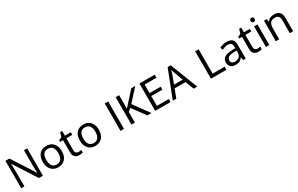

<svg xmlns="http://www.w3.org/2000/svg" viewBox="273 -2532 6726 4338"><g transform="rotate(-30 3636.0 -363.5)"><path d="M663 0H558L176 -593H172Q174 -558 177 -506Q180 -454 180 -399V0H97V-714H201L582 -123H586Q585 -139 583.5 -171Q582 -203 580.5 -241Q579 -279 579 -311V-714H663Z M1311 -269Q1311 -136 1243.5 -63Q1176 10 1061 10Q990 10 934.5 -22.5Q879 -55 847 -117.5Q815 -180 815 -269Q815 -402 882 -474Q949 -546 1064 -546Q1137 -546 1192.5 -513.5Q1248 -481 1279.5 -419.5Q1311 -358 1311 -269ZM906 -269Q906 -174 943.5 -118.5Q981 -63 1063 -63Q1144 -63 1182 -118.5Q1220 -174 1220 -269Q1220 -364 1182 -418Q1144 -472 1062 -472Q980 -472 943 -418Q906 -364 906 -269Z M1629 -62Q1649 -62 1670 -65.5Q1691 -69 1704 -73V-6Q1690 1 1664 5.5Q1638 10 1614 10Q1572 10 1536.5 -4.5Q1501 -19 1479 -55Q1457 -91 1457 -156V-468H1381V-510L1458 -545L1493 -659H1545V-536H1700V-468H1545V-158Q1545 -109 1568.5 -85.5Q1592 -62 1629 -62Z M2277 -269Q2277 -136 2209.5 -63Q2142 10 2027 10Q1956 10 1900.5 -22.5Q1845 -55 1813 -117.5Q1781 -180 1781 -269Q1781 -402 1848 -474Q1915 -546 2030 -546Q2103 -546 2158.5 -513.5Q2214 -481 2245.5 -419.5Q2277 -358 2277 -269ZM1872 -269Q1872 -174 1909.5 -118.5Q1947 -63 2029 -63Q2110 -63 2148 -118.5Q2186 -174 2186 -269Q2186 -364 2148 -418Q2110 -472 2028 -472Q1946 -472 1909 -418Q1872 -364 1872 -269Z M2688 0V-714H2778V0Z M3495 0H3389L3136 -341L3063 -277V0H2973V-714H3063V-362Q3093 -396 3124 -430Q3155 -464 3186 -498L3379 -714H3484L3201 -403Z M3991 0H3592V-714H3991V-635H3682V-412H3973V-334H3682V-79H3991Z M4596 0 4510 -221H4227L4142 0H4051L4330 -717H4411L4689 0ZM4483 -301 4403 -517Q4400 -525 4393 -546Q4386 -567 4379.5 -589.5Q4373 -612 4369 -624Q4362 -593 4353 -563.5Q4344 -534 4338 -517L4257 -301Z M5047 0V-714H5137V-80H5449V0Z M5762 -545Q5860 -545 5907 -502Q5954 -459 5954 -365V0H5890L5873 -76H5869Q5834 -32 5795.5 -11Q5757 10 5689 10Q5616 10 5568 -28.5Q5520 -67 5520 -149Q5520 -229 5583 -272.5Q5646 -316 5777 -320L5868 -323V-355Q5868 -422 5839 -448Q5810 -474 5757 -474Q5715 -474 5677 -461.5Q5639 -449 5606 -433L5579 -499Q5614 -518 5662 -531.5Q5710 -545 5762 -545ZM5867 -262 5788 -259Q5688 -255 5649.5 -227Q5611 -199 5611 -148Q5611 -103 5638.5 -82Q5666 -61 5709 -61Q5777 -61 5822 -98.5Q5867 -136 5867 -214Z M6299 -62Q6319 -62 6340 -65.5Q6361 -69 6374 -73V-6Q6360 1 6334 5.5Q6308 10 6284 10Q6242 10 6206.5 -4.5Q6171 -19 6149 -55Q6127 -91 6127 -156V-468H6051V-510L6128 -545L6163 -659H6215V-536H6370V-468H6215V-158Q6215 -109 6238.5 -85.5Q6262 -62 6299 -62Z M6526 -737Q6546 -737 6561.5 -723.5Q6577 -710 6577 -681Q6577 -653 6561.5 -639Q6546 -625 6526 -625Q6504 -625 6489 -639Q6474 -653 6474 -681Q6474 -710 6489 -723.5Q6504 -737 6526 -737ZM6569 -536V0H6481V-536Z M6997 -546Q7093 -546 7142 -499.5Q7191 -453 7191 -349V0H7104V-343Q7104 -472 6984 -472Q6895 -472 6861 -422Q6827 -372 6827 -278V0H6739V-536H6810L6823 -463H6828Q6854 -505 6900 -525.5Q6946 -546 6997 -546Z"/></g></svg>

Font: Noto IKEA Latin
Style: Regular
Weight: 400
Designer: Monotype Design Team
Foundry: Monotype Imaging Inc.
Version: Version 1.0